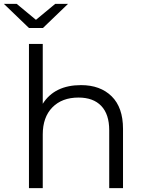

<svg xmlns="http://www.w3.org/2000/svg" viewBox="-50 -968 747 988"><path d="M171 -824H99L-30 -948H36L135 -866L234 -948H300ZM367 -530Q466 -530 524.5 -472.5Q583 -415 583 -305V0H512V-298Q512 -380 471 -423Q430 -466 354 -466Q269 -466 219.5 -415.5Q170 -365 170 -276V0H99V-742H170V-434Q231 -530 367 -530Z"/></svg>

Font: mBank
Style: Regular
Weight: 400
Designer: Julieta Ulanovsky
Foundry: Julieta Ulanovsky
Version: Version 7.200;PS 007.200;hotconv 1.0.88;makeotf.lib2.5.64775